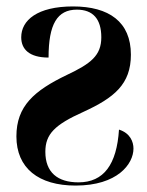

<svg xmlns="http://www.w3.org/2000/svg" viewBox="-20 -567 456 597"><path d="M215 10C345 10 395 -57 395 -105C395 -126 385 -153 350 -164C343 -56 303 0 224 0C159 0 121 -31 121 -95C121 -150 150 -179 239 -219C335 -263 387 -305 387 -397C387 -499 319 -547 207 -547C96 -547 46 -504 46 -451C46 -414 71 -388 131 -388C131 -492 158 -537 219 -537C269 -537 295 -508 295 -451C295 -394 262 -369 188 -334C86 -285 31 -237 31 -143C31 -44 100 10 215 10Z"/></svg>

Font: Noto Serif Display Condensed Extra
Style: Regular
Weight: 800
Width: 3
Designer: Monotype Design Team
Foundry: Monotype Imaging Inc.
Version: Version 1.900